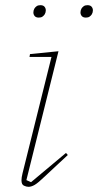

<svg xmlns="http://www.w3.org/2000/svg" viewBox="-20 -710 379 742"><path d="M90 12Q82 12 72.5 7.5Q63 3 63 -13Q63 -24 67 -40L179 -490H94L96 -501L206 -512L82 -14L100 -6L235 -119L242 -111L153 -28Q127 -3 114 4.5Q101 12 90 12ZM130 -642Q119 -642 114 -648Q109 -654 109 -662Q109 -670 113 -677Q116 -682 121.5 -686Q127 -690 136 -690Q147 -690 152 -684Q157 -678 157 -670Q157 -662 153 -655Q150 -650 144.5 -646Q139 -642 130 -642ZM312 -642Q301 -642 296 -648Q291 -654 291 -662Q291 -670 295 -677Q298 -682 303.5 -686Q309 -690 318 -690Q329 -690 334 -684Q339 -678 339 -670Q339 -662 335 -655Q332 -650 326.5 -646Q321 -642 312 -642Z"/></svg>

Font: IBM Plex Serif Thin
Style: Italic
Weight: 100
Italic angle: -14°
Designer: Mike Abbink, Paul van der Laan, Pieter van Rosmalen
Foundry: Bold Monday
Version: Version 3.001